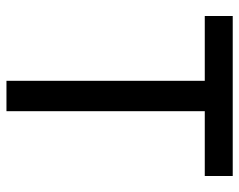

<svg xmlns="http://www.w3.org/2000/svg" viewBox="-93 -647 740 594"><g transform="rotate(90 277.0 -350.0)"><path d="M230 0V-613.5H29.5V-700H524.5V-613.5H324V0Z"/></g></svg>

Font: Geologica Roman Light
Style: Regular
Weight: 300
Designer: Sindre Bremnes, Frode Helland
Foundry: Monokrom Skriftforlag AS
Version: Version 1.010;gftools[0.9.28]